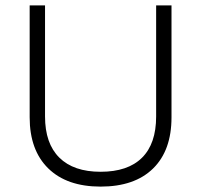

<svg xmlns="http://www.w3.org/2000/svg" viewBox="-20 -680 746 712"><path d="M353 12Q228 12 159 -55.5Q90 -123 90 -245V-660H147V-248Q147 -148 200 -95.5Q253 -43 353 -43Q454 -43 506.5 -95Q559 -147 559 -248V-660H616V-245Q616 -122 547.5 -55Q479 12 353 12Z"/></svg>

Font: Bricolage Grotesque 12pt ExtraLight
Style: Regular
Weight: 200
Designer: Mathieu Triay
Foundry: Atelier Triay
Version: Version 1.001; ttfautohint (v1.8.4.7-5d5b);gftools[0.9.33.de